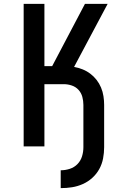

<svg xmlns="http://www.w3.org/2000/svg" viewBox="-20 -755 640 990"><path d="M293 215V123Q317 123 340 115.5Q363 108 379.5 91Q396 74 403 51Q410 28 410 4V-214Q410 -235 404.5 -255.5Q399 -276 385 -291.5Q371 -307 350.5 -314Q330 -321 309 -321H209V0H102V-735H209V-414H249L418 -735H535L362 -410Q384 -406 405.5 -397.5Q427 -389 445.5 -375Q464 -361 478 -343Q492 -325 501 -303.5Q510 -282 513.5 -259Q517 -236 517 -214V4Q517 33 511.5 62Q506 91 492 116.5Q478 142 456 162Q434 182 407 194Q380 206 351.5 210.5Q323 215 293 215Z"/></svg>

Font: Iosevka Custom SmBdEx
Style: Regular
Weight: 600
Width: 7
Monospace: yes
Designer: Belleve Invis
Foundry: Belleve Invis
Version: Version 11.2.4; ttfautohint (v1.8.4)